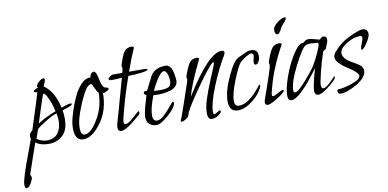

<svg xmlns="http://www.w3.org/2000/svg" viewBox="-145 -783 2605 1289"><g transform="rotate(-10 1158.0 -138.5)"><path d="M268 -215Q274 -217 287 -222Q300 -227 311 -230Q322 -233 333 -233Q340 -233 340 -230Q340 -223 330 -217.5Q320 -212 299.5 -206Q279 -200 272 -197Q277 -171 277 -140Q277 -62 237.5 -26.5Q198 9 144 9Q86 9 54 -17Q45 9 20 81.5Q-5 154 -16 186Q-17 188 -17 190Q-17 193 -13.5 199Q-10 205 -10 211Q-10 223 -25 249.5Q-40 276 -56 276Q-68 276 -68 251Q-68 230 -51.5 178Q-35 126 -3.5 42.5Q28 -41 29 -45Q26 -52 26 -62Q26 -85 48 -99Q115 -306 126 -346Q126 -347 115 -348.5Q104 -350 104 -355Q104 -363 120 -370L135 -376Q131 -380 131 -384Q131 -398 150 -414.5Q169 -431 182 -431Q190 -431 190 -421Q190 -412 185 -402L174 -378Q245 -328 268 -215ZM229 -183Q212 -183 160 -151.5Q108 -120 88 -102L66 -39Q101 -16 134 -16Q185 -16 209.5 -49.5Q234 -83 234 -131Q234 -153 229 -183ZM224 -199Q217 -235 205 -266Q193 -297 182.5 -313Q172 -329 165 -329Q162 -329 152 -300.5Q142 -272 125 -218Q108 -164 99 -137Q147 -170 224 -199Z M559 -264Q559 -147 498 -64Q437 19 377 19Q319 19 319 -65Q319 -88 323 -111Q328 -137 341 -178Q354 -219 375 -267Q396 -315 426.5 -348.5Q457 -382 488 -382H495Q495 -396 503 -406Q511 -416 525 -416Q539 -415 550 -357.5Q561 -300 582 -298Q601 -295 601 -287Q601 -279 586 -271.5Q571 -264 559 -264ZM531 -272Q522 -277 509 -307.5Q496 -338 491 -338Q460 -338 419 -246.5Q378 -155 368 -102Q364 -79 364 -60Q364 -11 392 -11Q432 -11 481.5 -92.5Q531 -174 531 -272Z M710 -375 714 -389Q717 -401 717 -406Q717 -410 715 -413.5Q713 -417 713 -420Q713 -423 716 -432Q736 -496 752.5 -517Q769 -538 801 -538Q815 -538 817 -529Q795 -482 756 -375H853Q881 -375 881 -369Q881 -359 835 -353.5Q789 -348 747 -348Q697 -207 666 -78Q661 -58 661 -49Q661 -32 672 -32Q692 -32 730.5 -67.5Q769 -103 772 -103Q777 -103 777 -97Q777 -80 766 -75Q674 8 637 8Q614 8 614 -21Q614 -37 638 -115Q641 -125 702 -344Q678 -340 635 -340Q612 -340 612 -349Q612 -356 625 -365.5Q638 -375 646 -375Z M1053 -311Q1059 -280 1059 -261Q1059 -239 1044 -223.5Q1029 -208 1005 -201.5Q981 -195 962 -192.5Q943 -190 926 -190Q916 -190 903.5 -190.5Q891 -191 890 -191Q857 -107 857 -59Q857 -19 887 -19Q908 -19 936 -45.5Q964 -72 985 -98.5Q1006 -125 1010 -125Q1017 -125 1017 -117Q1017 -89 962 -39.5Q907 10 876 10Q851 10 830.5 -5.5Q810 -21 810 -57Q810 -68 813 -83Q820 -121 831.5 -157Q843 -193 844 -201Q829 -205 829 -217Q829 -228 846 -228H853Q893 -307 899 -319Q927 -372 1006 -372Q1040 -372 1053 -311ZM1017 -263Q1017 -288 1012 -306Q1007 -324 1000.5 -331Q994 -338 987 -338Q967 -338 939.5 -295Q912 -252 899 -219Q901 -219 915 -218Q929 -217 939 -217Q980 -217 998 -226Q1016 -235 1017 -263Z M1403 -372Q1352 -287 1308 -177Q1264 -67 1264 -12Q1264 6 1272 6Q1275 6 1291.5 -4Q1308 -14 1311 -14Q1317 -14 1317 -8Q1317 4 1295 19Q1273 34 1251 34Q1222 34 1222 -9Q1222 -48 1238 -100Q1254 -152 1288 -233Q1322 -314 1322 -315Q1327 -328 1327 -335Q1327 -340 1324 -340Q1319 -340 1302 -322Q1259 -274 1179 -158Q1099 -42 1097 -15Q1096 -8 1078 4.5Q1060 17 1048 17Q1041 17 1040 10Q1042 13 1077.5 -90Q1113 -193 1128 -239Q1132 -251 1132 -257Q1132 -261 1130.5 -264.5Q1129 -268 1129 -270Q1129 -274 1132 -283Q1155 -347 1171 -367.5Q1187 -388 1220 -388Q1233 -388 1235 -379Q1153 -211 1137 -139Q1302 -405 1390 -405Q1410 -405 1410 -392Q1410 -383 1403 -372Z M1633 -328Q1633 -307 1623.5 -290.5Q1614 -274 1603 -274Q1591 -274 1591 -292Q1591 -298 1595 -314Q1599 -330 1599 -337Q1599 -353 1582 -353Q1570 -353 1544.5 -336.5Q1519 -320 1506 -307Q1487 -287 1451 -197.5Q1415 -108 1415 -59Q1415 -22 1444 -22Q1481 -22 1518 -50.5Q1555 -79 1578 -108.5Q1601 -138 1602 -138Q1607 -136 1607 -131Q1607 -116 1583 -83.5Q1559 -51 1516.5 -21.5Q1474 8 1434 8Q1373 8 1373 -63Q1373 -132 1418 -229Q1463 -326 1496 -341Q1511 -347 1528.5 -356Q1546 -365 1558.5 -370Q1571 -375 1586 -375Q1633 -375 1633 -328Z M1855 -550Q1855 -537 1836 -517Q1817 -497 1812 -486Q1799 -453 1784 -449Q1764 -449 1764 -482Q1764 -503 1795 -528Q1826 -553 1849 -553Q1854 -553 1855 -550ZM1798 -379Q1796 -376 1784.5 -354Q1773 -332 1765 -316Q1757 -300 1743 -269Q1729 -238 1718 -210Q1707 -182 1695 -143Q1683 -104 1674 -65Q1673 -62 1673 -57Q1673 -45 1683 -45Q1689 -45 1715.5 -60Q1742 -75 1750 -75Q1757 -75 1758 -71Q1758 -59 1707 -26.5Q1656 6 1637 6Q1618 6 1618 -12Q1618 -21 1622 -33Q1633 -64 1644.5 -97Q1656 -130 1662 -148Q1668 -166 1674.5 -185Q1681 -204 1684 -213.5Q1687 -223 1689.5 -232.5Q1692 -242 1693 -247Q1694 -252 1694 -257Q1694 -261 1692.5 -264.5Q1691 -268 1691 -270Q1691 -274 1694 -283Q1716 -346 1733 -367Q1750 -388 1783 -388Q1796 -388 1798 -379Z M2100 -80Q2099 -79 2091 -71.5Q2083 -64 2078 -60Q2073 -56 2063.5 -47.5Q2054 -39 2047 -34Q2040 -29 2030 -22Q2020 -15 2012.5 -11.5Q2005 -8 1997 -5Q1989 -2 1982 -2Q1961 -2 1957 -27Q1957 -69 1990 -182Q1856 3 1798 3Q1774 3 1774 -33Q1774 -79 1801.5 -157.5Q1829 -236 1869 -299.5Q1909 -363 1939 -363H1942L1953 -371Q1962 -381 1981 -381Q1996 -381 2023 -373Q2050 -365 2053 -365Q2057 -365 2063.5 -373Q2070 -381 2079 -381Q2104 -381 2104 -359Q2104 -350 2100.5 -339Q2097 -328 2090.5 -313.5Q2084 -299 2083 -296Q2082 -294 2073.5 -290Q2065 -286 2064 -283Q2042 -221 2025 -150.5Q2008 -80 2008 -64Q2008 -39 2022 -39Q2036 -39 2056.5 -56Q2077 -73 2092 -90Q2107 -107 2108 -107Q2110 -107 2110 -103Q2110 -88 2100 -80ZM2034 -346Q2028 -346 2013.5 -348Q1999 -350 1989 -350Q1975 -350 1959 -346Q1934 -339 1877 -227.5Q1820 -116 1820 -61Q1820 -44 1830 -44Q1851 -44 1904.5 -105Q1958 -166 1975 -192Q2000 -232 2021 -278.5Q2042 -325 2042 -340Q2042 -346 2037 -346Z M2384 -343Q2382 -323 2358 -286Q2334 -249 2321 -249Q2317 -249 2317 -255Q2317 -264 2328 -291.5Q2339 -319 2339 -327Q2339 -342 2321 -342Q2318 -342 2288 -337Q2263 -331 2222.5 -305Q2182 -279 2182 -248Q2182 -237 2187 -228Q2200 -202 2232.5 -184Q2265 -166 2288.5 -150Q2312 -134 2312 -108Q2312 -64 2244.5 -23.5Q2177 17 2129 17Q2121 17 2116 10.5Q2111 4 2111 -3Q2111 -15 2122 -15Q2155 -15 2214.5 -35.5Q2274 -56 2274 -80Q2274 -94 2251.5 -113Q2229 -132 2202.5 -148Q2176 -164 2153.5 -186.5Q2131 -209 2131 -230Q2131 -247 2143 -262Q2152 -273 2162 -283.5Q2172 -294 2181 -302Q2190 -310 2201.5 -318Q2213 -326 2222 -332Q2231 -338 2243 -344Q2255 -350 2262 -353.5Q2269 -357 2280.5 -362Q2292 -367 2296.5 -368.5Q2301 -370 2311 -374Q2321 -378 2322 -378Q2339 -383 2348 -383Q2384 -383 2384 -343Z"/></g></svg>

Font: Bilbo Swash Caps
Style: Regular
Weight: 400
Designer: Robert E. Leuschke
Foundry: Robert E. Leuschke
Version: Version 1.002